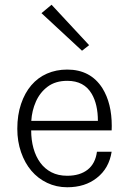

<svg xmlns="http://www.w3.org/2000/svg" viewBox="-20 -779 545 810"><path d="M263.5 11Q218 11 179 -7.5Q140 -26 112.2 -58.8Q84.5 -91.5 68.8 -137Q53 -182.5 53 -235.5Q53 -294 68.8 -340.5Q84.5 -387 112 -419.2Q139.5 -451.5 178.2 -468.5Q217 -485.5 263.5 -485.5Q362 -485.5 412 -407Q451.5 -343.5 451.5 -247.5L451 -229H111.5Q111.5 -188.5 121.2 -153.5Q131 -118.5 149.8 -92.8Q168.5 -67 197 -52.2Q225.5 -37.5 263.5 -37.5Q317 -37.5 349.8 -63.2Q382.5 -89 389 -139H451Q440 -68.5 388.5 -28.5Q339 11 263.5 11ZM393 -269Q393 -338.5 367 -383Q335 -438 264 -438Q214 -438 181.2 -413.5Q148.5 -389 131.5 -350.5Q114.5 -312 112 -269ZM326 -565 155 -723.5 197.5 -759 356 -588.5Z"/></svg>

Font: Betina Sans Light
Style: Regular
Weight: 300
Designer: Jonathan Pinhorn (font) & Cristiano Sobral (main changes)
Version: Version 2.001;October 6, 2020;FontCreator 13.0.0.2681 64-bit